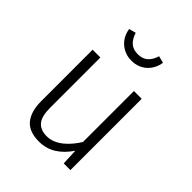

<svg xmlns="http://www.w3.org/2000/svg" viewBox="-211 -864 996 996"><g transform="rotate(45 287.5 -366.0)"><path d="M412 -89Q380 -41 338.5 -15Q297 11 244 11Q172 11 138.5 -29.5Q105 -70 105 -147V-523H162V-154Q162 -91 185 -64Q208 -37 254 -37Q278 -37 300.5 -46.5Q323 -56 342.5 -72Q362 -88 378.5 -108Q395 -128 408 -149V-523H465V0H416ZM287 -625Q260 -625 238.5 -634Q217 -643 201 -658Q185 -673 175.5 -692.5Q166 -712 163 -733L201 -743Q212 -708 232.5 -690Q253 -672 287 -672Q321 -672 341.5 -690Q362 -708 373 -743L411 -733Q408 -712 398.5 -692.5Q389 -673 373.5 -658Q358 -643 336.5 -634Q315 -625 287 -625Z"/></g></svg>

Font: Jldddboxgfspflltxgxzjzlszac
Style: Regular
Weight: 300
Designer: Carrois Corporate & Edenspiekermann
Foundry: Carrois Corporate GbR & Edenspiekermann AG
Version: Version 2.001